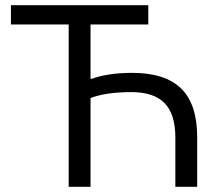

<svg xmlns="http://www.w3.org/2000/svg" viewBox="-20 -718 836 738"><path d="M244 -624V0H328V-341C362 -355 418 -364 484 -364C597 -364 654 -312 654 -190V0H738V-190C738 -358 659 -438 487 -438C425 -438 369 -429 333 -415H328V-624H550V-698H22V-624Z"/></svg>

Font: Braiins Sans
Style: Regular
Weight: 400
Designer: Mike Abbink, Paul van der Laan, Pieter van Rosmalen, Jiri Chlebus, Lubos Buracinsky
Foundry: Bold Monday, Sudetype
Version: Version 1.000;hotconv 1.0.109;makeotfexe 2.5.65596